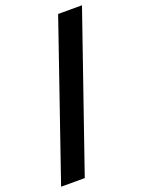

<svg xmlns="http://www.w3.org/2000/svg" viewBox="-194 -813 699 938"><g transform="rotate(-20 155.5 -344.0)"><path d="M-44 55 231 -743H355L79 55Z"/></g></svg>

Font: Saira Ultra Condensed Black
Style: Italic
Weight: 900
Width: 1
Italic angle: -12°
Designer: Hector Gatti with collaboration of the Omnibus-Type team
Foundry: Omnibus-Type
Version: Version 1.001; ttfautohint (v1.8)